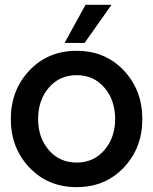

<svg xmlns="http://www.w3.org/2000/svg" viewBox="-20 -770 634 797"><path d="M335 -750H442.9L331.1 -591.8H248ZM493.9 -74.5Q417 6.8 298.1 6.8Q179.2 6.8 102.1 -74.5Q24.9 -155.8 24.9 -275.9Q24.9 -396 102.1 -477.5Q179.2 -559.1 298.1 -559.1Q417 -559.1 493.9 -477.5Q570.8 -396 570.8 -275.9Q570.8 -155.8 493.9 -74.5ZM458 -275.9Q458 -354 413.6 -406Q369.1 -458 298.1 -458Q227.1 -458 182.6 -406Q138.2 -354 138.2 -275.9Q138.2 -198.7 182.6 -147Q227.1 -95.2 298.1 -95.2Q369.1 -95.2 413.6 -147.2Q458 -199.2 458 -275.9Z"/></svg>

Font: Oakes Grotesk
Style: Medium
Weight: 500
Designer: Samuel Oakes
Foundry: Samuel Oakes
Version: Version 1.0 | wf-rip DC20170320